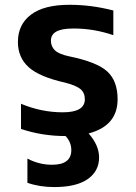

<svg xmlns="http://www.w3.org/2000/svg" viewBox="-20 -550 558 790"><path d="M203.1 219.7Q142.6 219.7 92.8 202.1V102.5Q140.6 127.9 194.3 127.9Q273.4 127.9 273.4 67.4Q273.4 35.2 250 9.8Q153.3 9.8 66.4 -19.5V-123Q150.4 -87.9 238.3 -87.9Q329.1 -87.9 329.1 -141.6Q329.1 -168 311.5 -183.1Q293.9 -198.2 248 -210Q142.6 -233.4 98.1 -273.4Q53.7 -313.5 53.7 -377Q53.7 -449.2 107.4 -489.7Q161.1 -530.3 265.6 -530.3Q356.4 -530.3 446.3 -506.8V-405.3Q363.3 -433.6 279.3 -432.6Q189.5 -432.6 189.5 -382.8Q189.5 -358.4 206.1 -342.8Q222.7 -327.1 263.7 -318.4Q378.9 -294.9 421.4 -255.9Q463.9 -216.8 463.9 -141.6Q463.9 -32.2 344.7 -1Q387.7 47.9 387.7 97.7Q387.7 154.3 340.8 187Q293.9 219.7 203.1 219.7Z"/></svg>

Font: Mgen+ 1c bold
Style: Bold
Weight: 700
Designer: [Source Han Sans]
Ryoko NISHIZUKA  (kana & ideographs); Paul D. Hunt (Latin, Greek & Cyrillic); Wenlong ZHANG  (bopomofo
Version: Version 1.059.20150602